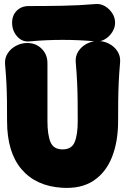

<svg xmlns="http://www.w3.org/2000/svg" viewBox="-20 -905 640 951"><path d="M115 -692Q158 -692 186.5 -663.5Q215 -635 215 -592Q215 -534 215 -491Q215 -448 215 -405.5Q215 -363 215 -305Q215 -238 230 -201.5Q245 -165 290 -165Q335 -165 350 -201.5Q365 -238 365 -305Q365 -363 364.5 -407.5Q364 -452 362 -496.5Q360 -541 355 -598Q353 -628 368.5 -651.5Q384 -675 410 -688.5Q436 -702 465 -702Q494 -702 520 -688.5Q546 -675 561.5 -651.5Q577 -628 575 -598Q570 -541 568 -496.5Q566 -452 565.5 -407.5Q565 -363 565 -305Q565 -203 534.5 -126.5Q504 -50 442.5 -9.5Q381 31 287 25Q158 17 86.5 -67Q15 -151 15 -305Q15 -363 14.5 -405Q14 -447 12 -489Q10 -531 5 -588Q3 -618 18.5 -641.5Q34 -665 60 -678.5Q86 -692 115 -692ZM550 -792Q550 -768 536 -746Q522 -724 500.5 -711Q479 -698 454 -700Q290 -715 127 -700Q90 -696 65 -724.5Q40 -753 40 -792V-793Q40 -829 63 -852Q86 -875 122 -875Q206 -875 289 -876.5Q372 -878 454 -885Q479 -887 500.5 -874Q522 -861 536 -839.5Q550 -818 550 -793Z"/></svg>

Font: Winky Sans Black
Style: Regular
Weight: 900
Designer: Simon Atzbach
Foundry: typofactur
Version: Version 1.205